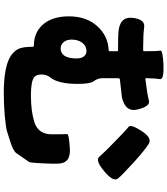

<svg xmlns="http://www.w3.org/2000/svg" viewBox="47 -888 905 1040"><g transform="rotate(90 500.0 -368.5)"><path d="M485 64Q369 64 308 39Q259 18 243 -21Q234 -44 234 -92Q234 -99 227 -99Q160 -99 117 -144Q69 -195 69 -289Q69 -383 122 -442Q175 -501 252 -504Q258 -504 258 -510V-550Q258 -555 253 -555H245Q173 -555 154 -557Q70 -564 77 -633Q85 -702 127 -696.5Q169 -691 234 -691H253Q258 -691 258 -696Q258 -772 254.5 -784.5Q251 -797 332 -801Q413 -804 409 -782Q405 -760 404 -707Q404 -702 409 -703Q493 -713 524.5 -722Q556 -731 573 -663Q591 -595 508 -576Q505 -575 412 -565Q404 -564 404 -556V-472Q404 -445 420 -424Q435 -404 435 -337Q435 -231 400 -188Q384 -168 384 -141Q384 -110 401 -99Q425 -83 496 -83Q582 -83 640 -101Q708 -122 708 -195Q708 -268 706.5 -278.5Q705 -289 787 -294Q868 -299 867 -225V-195Q866 -152 863 -109Q861 -77 857 -72Q833 -38 810 -4Q798 13 747 29Q708 41 692 46.5Q676 52 605 59Q544 64 485 64ZM242 -244Q297 -244 297 -331Q297 -356 286 -370Q275 -384 257 -384Q230 -384 212.5 -361.5Q195 -339 195 -303Q195 -276 209 -260Q223 -244 242 -244ZM908 -480Q849 -430 829 -454Q809 -478 748 -537Q684 -600 668 -611.5Q652 -623 689 -681Q727 -740 758 -722Q789 -704 861 -639Q926 -580 947 -555Q968 -530 908 -480Z"/></g></svg>

Font: Resource Han Rounded KR Heavy
Style: Regular
Weight: 900
Designer: Cyano Hao (round all glyphs); Ryoko NISHIZUKA 西塚涼子 (kana, bopomofo & ideographs); Paul D. Hunt (Latin, Greek & Cyrillic)
Foundry: Cyano Hao
Version: 0.990